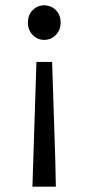

<svg xmlns="http://www.w3.org/2000/svg" viewBox="-20 -519 333 722"><path d="M102 183 105 87 117 -286H176L188 87L190 183ZM146 -369Q121 -369 103 -387.5Q85 -406 85 -434Q85 -463 103 -481Q121 -499 146 -499Q172 -499 190 -481Q208 -463 208 -434Q208 -406 190 -387.5Q172 -369 146 -369Z"/></svg>

Font: Assistant Medium
Style: Regular
Weight: 500
Designer: Hebrew By Ben Nathan, Latin by Paul Hunt
Version: Version 3.000